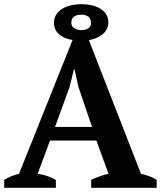

<svg xmlns="http://www.w3.org/2000/svg" viewBox="-20 -898 769 918"><path d="M238 -788Q238 -829 274 -853.5Q310 -878 371 -878Q397 -878 420 -872.5Q443 -867 460.5 -856Q478 -845 488 -829Q498 -813 498 -791Q498 -752 462 -728Q438 -712 405 -706L654 -67Q674 -63 694 -55.5Q714 -48 729 -38V0H416V-38Q435 -47 457 -55Q479 -63 499 -67L441 -226H219L160 -67Q206 -61 247 -38V0H0V-38Q16 -48 34.5 -55.5Q53 -63 71 -67L327 -707Q293 -712 272 -727Q238 -750 238 -788ZM321 -788Q321 -771 336 -762.5Q351 -754 366 -754Q389 -754 402 -762.5Q415 -771 415 -787Q415 -810 401.5 -819Q388 -828 369 -828Q348 -828 334.5 -819Q321 -810 321 -788ZM243 -291H420L355 -482L336 -568H334L312 -480Z"/></svg>

Font: PTSerif
Style: Bold
Weight: 700
Designer: A.Korolkova, O.Umpeleva, V.Yefimov
Foundry: ParaType Ltd
Version: Version 1.000W OFL; ttfautohint (v1.2) -l 8 -r 50 -G 200 -x 